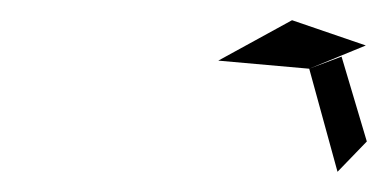

<svg xmlns="http://www.w3.org/2000/svg" viewBox="-20 -864 383 190"><path d="M196 -804 286 -796 314 -694 343 -724 318 -808 286 -796 342 -819 269 -844Z"/></svg>

Font: Corrode
Style: Ita
Weight: 400
Designer: Mew Too
Version: Version 0.532